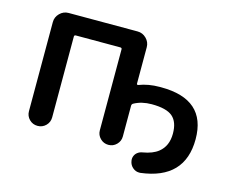

<svg xmlns="http://www.w3.org/2000/svg" viewBox="-88 -670 1036 858"><g transform="rotate(15 429.5 -241.5)"><path d="M449.2 -544.9Q472.7 -544.9 489.7 -527.8Q506.8 -510.7 506.8 -487.3V-318.4Q506.8 -316.4 508.8 -314.9Q510.7 -313.5 513.7 -314.5Q556.6 -331.1 609.4 -331.1Q612.3 -331.1 615.2 -331.1Q824.2 -331.1 824.2 -146.5Q824.2 38.1 624 62.5Q621.1 62.5 618.2 62.5Q602.5 62.5 589.8 51.8Q575.2 40 572.3 20.5Q570.3 8.8 574.7 -2Q579.1 -12.7 588.4 -19.5Q597.7 -26.4 609.4 -28.3Q656.2 -36.1 681.6 -56.6Q719.7 -86.9 719.7 -144.5Q719.7 -198.2 691.4 -222.7Q663.1 -247.1 594.7 -247.1Q547.9 -247.1 512.7 -227.5Q506.8 -223.6 506.8 -216.8V-74.2Q506.8 -52.7 491.2 -37.1Q475.6 -21.5 453.6 -21.5Q431.6 -21.5 416 -37.1Q400.4 -52.7 400.4 -74.2V-449.2Q400.4 -456.1 392.6 -456.1H187.5Q179.7 -456.1 179.7 -449.2V-75.2Q179.7 -52.7 164.1 -37.1Q148.4 -21.5 126 -21.5Q103.5 -21.5 87.9 -37.1Q72.3 -52.7 72.3 -75.2V-487.3Q72.3 -510.7 89.4 -527.8Q106.4 -544.9 129.9 -544.9Z"/></g></svg>

Font: Gen Jyuu Gothic P Medium
Style: Regular
Weight: 500
Designer: [Source Han Sans]
Ryoko NISHIZUKA  (kana & ideographs); Paul D. Hunt (Latin, Greek & Cyrillic); Wenlong ZHANG  (bopomofo
Version: Version 1.002.20150607